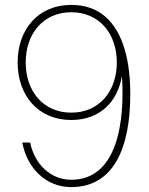

<svg xmlns="http://www.w3.org/2000/svg" viewBox="-20 -752 608 784"><path d="M271 -732C135 -732 52 -631 52 -497C52 -363 135 -262 271 -262C388 -262 460 -336 478 -442C490 -256 460 -18 271 -18C185 -18 121 -83 103 -170H71C90 -68 165 12 271 12C445 12 512 -150 512 -367C512 -498 485 -619 410 -684C375 -714 330 -732 271 -732ZM85 -497C85 -615 157 -702 271 -702C385 -702 457 -615 457 -497C457 -379 385 -292 271 -292C157 -292 85 -379 85 -497Z"/></svg>

Font: Aspekta 100
Style: Regular
Weight: 100
Designer: Ivo Dolenc
Version: Version 2.000